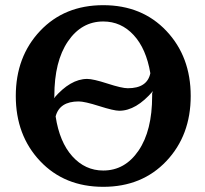

<svg xmlns="http://www.w3.org/2000/svg" viewBox="-20 -706 792 742"><path d="M135 -83.5Q41 -183 41 -335Q41 -487 135 -586.5Q229 -686 379 -686Q529 -686 623 -586.5Q717 -487 717 -335Q717 -183 623 -83.5Q529 16 379 16Q229 16 135 -83.5ZM188 -326Q252 -401 317 -401Q340 -401 395.5 -383Q451 -365 474 -365Q549 -365 561 -423Q545 -518 496.5 -570.5Q448 -623 379 -623Q295 -623 242.5 -546Q190 -469 190 -335V-332ZM195 -256Q210 -157 259.5 -102Q309 -47 379 -47Q463 -47 515.5 -124Q568 -201 568 -335V-345L571 -354Q506 -278 441 -278Q420 -278 363.5 -296Q307 -314 284 -314Q210 -314 195 -256Z"/></svg>

Font: Khartiya
Style: Bold
Weight: 700
Version: Version 1.0.2